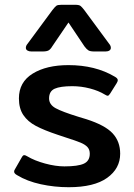

<svg xmlns="http://www.w3.org/2000/svg" viewBox="-20 -767 561 802"><path d="M88 -567Q88 -576 95 -584L199 -725Q210 -739 215.5 -743Q221 -747 237 -747H294Q310 -747 316 -742.5Q322 -738 332 -725L436 -584Q443 -576 443 -567Q443 -560 437 -556Q431 -552 421 -552H374Q357 -552 349.5 -556.5Q342 -561 333 -573L266 -673L198 -573Q191 -561 183 -556.5Q175 -552 158 -552H111Q101 -552 94.5 -556Q88 -560 88 -567ZM52 -35Q39 -42 39 -50Q39 -56 43 -61L71 -110Q76 -119 81 -119Q86 -119 94 -114Q124 -96 168 -84Q212 -72 249 -72Q306 -72 330.5 -83.5Q355 -95 355 -125Q355 -142 345.5 -152.5Q336 -163 317 -171Q298 -179 254 -193Q254 -193 221 -204Q164 -223 130 -241Q96 -259 77.5 -286.5Q59 -314 59 -356Q59 -424 116.5 -459.5Q174 -495 266 -495Q378 -495 459 -447Q472 -440 472 -432Q472 -427 467 -419L440 -376Q434 -367 430 -367Q426 -367 418 -372Q392 -388 355.5 -397.5Q319 -407 282 -407Q232 -407 208.5 -396.5Q185 -386 185 -356Q185 -330 212.5 -315Q240 -300 308 -279L341 -269Q419 -244 450.5 -210Q482 -176 482 -125Q482 -63 427.5 -24Q373 15 267 15Q207 15 150 2.5Q93 -10 52 -35Z"/></svg>

Font: Mitr
Style: Regular
Weight: 400
Designer: Thanarat Vachiruckul
Foundry: Cadson Demak
Version: Version 1.002